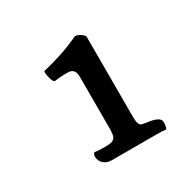

<svg xmlns="http://www.w3.org/2000/svg" viewBox="-110 -1005 718 705"><g transform="rotate(-30 249.0 -652.0)"><path d="M404.8 -420.4Q395 -422.4 364.3 -422.4H175.8Q155.3 -422.4 142.1 -434.3Q128.9 -446.3 128.9 -464.4Q128.9 -474.6 135.7 -480Q150.4 -477.1 175.5 -477.1Q200.7 -477.1 209.5 -480.7Q218.3 -484.4 222.2 -491.2Q227.5 -500.5 227.5 -529.8V-747.1Q227.5 -782.2 197.3 -782.2H181.2Q164.6 -782.2 141.6 -778.8Q134.3 -778.8 129.4 -795.4Q120.1 -827.1 126.5 -830.1Q214.4 -850.6 283.2 -883.3Q284.7 -884.3 289.3 -884.3Q293.9 -884.3 299.8 -881.6Q305.7 -878.9 311 -875Q322.8 -866.7 322.8 -859.9V-521.5Q322.8 -487.3 335 -482.4Q339.8 -480.5 350.3 -479.2Q360.8 -478 372.3 -475.8Q383.8 -473.6 392.1 -470.2Q411.1 -462.9 411.1 -448.2Q411.1 -426.8 404.8 -420.4Z"/></g></svg>

Font: Quando
Style: Regular
Weight: 400
Version: Version 1.002